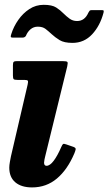

<svg xmlns="http://www.w3.org/2000/svg" viewBox="-20 -780 461 817"><path d="M266 -497 172.5 -115.5Q171 -110.5 169.2 -101Q167.5 -91.5 167.5 -88Q167.5 -74.5 178 -74.5Q192.5 -74.5 208.8 -96.2Q225 -118 240.5 -154Q245 -164.5 248.2 -167Q251.5 -169.5 262 -165.5L292.5 -155Q303 -151 302 -144.8Q301 -138.5 296.5 -127.5Q267 -58 222 -20.2Q177 17.5 116.5 17.5Q71 17.5 45.2 -4.2Q19.5 -26 19.5 -66.5Q19.5 -76.5 22 -90.8Q24.5 -105 26.5 -114.5L97.5 -419.5Q100.5 -432.5 98.5 -436.2Q96.5 -440 83.5 -440H54Q41.5 -440 38.2 -443.2Q35 -446.5 35 -459V-502.5Q35 -514 38.5 -517Q42 -520 53 -520H245.5Q264 -520 266.8 -516.2Q269.5 -512.5 266 -497ZM288.5 -597.5Q253 -597.5 233.8 -609.2Q214.5 -621 200 -634.5Q186.5 -647 174 -656.8Q161.5 -666.5 141 -666.5Q123 -666.5 110 -655.5Q97 -644.5 90 -627Q85 -620 76 -620H35Q26 -620 25.8 -623.8Q25.5 -627.5 28 -635Q38 -667 57.8 -695.2Q77.5 -723.5 105 -741.5Q132.5 -759.5 166 -759.5Q201.5 -759.5 219.2 -748Q237 -736.5 250.5 -722.5Q262.5 -710.5 276.2 -700.5Q290 -690.5 308 -690.5Q340.5 -690.5 356 -726Q359 -731.5 361.2 -734.2Q363.5 -737 370.5 -737H413.5Q420 -737 421 -734.5Q422 -732 420.5 -726Q406 -670.5 372 -634Q338 -597.5 288.5 -597.5Z"/></svg>

Font: Besley* Narrow
Style: Bold Italic
Weight: 700
Width: 4
Italic angle: -13°
Designer: Owen Earl
Foundry: indestructible type*
Version: Version 3.000; ttfautohint (v1.8.3)